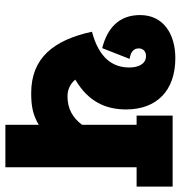

<svg xmlns="http://www.w3.org/2000/svg" viewBox="1 -673 672 714"><g transform="rotate(90 337.0 -316.0)"><path d="M602 -488H674V-622H410V-488H444V-285C417 -249 383 -231 338 -231C312 -231 291 -242 276 -260C358 -308 387 -373 387 -449C387 -562 318 -632 196 -632C107 -632 36 -588 36 -501C36 -422 85 -379 159 -360L199 -462C173 -466 160 -477 160 -496C160 -512 171 -523 188 -523C219 -523 231 -493 231 -461C231 -399 196 -348 98 -322C129 -179 196 -96 326 -96C374 -96 407 -102 444 -124V0H602Z"/></g></svg>

Font: Noto Sans Devanagari UI Condensed Black
Style: Regular
Weight: 900
Width: 3
Designer: Jelle Bosma - Monotype Design Team
Foundry: Monotype Imaging Inc.
Version: Version 2.004